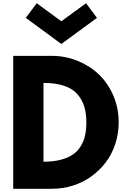

<svg xmlns="http://www.w3.org/2000/svg" viewBox="-20 -1172 808 1192"><path d="M140.1 -1061 208 -1151.9 360.8 -1040 514.2 -1151.9 582 -1061 360.8 -898.9ZM62 0V-825.2H301.8Q385.7 -825.2 461.9 -794.2Q538.1 -763.2 594.2 -709.5Q650.4 -655.8 683.6 -578.4Q716.8 -501 716.8 -413.1Q716.8 -342.3 695.6 -277.8Q674.3 -213.4 636 -163.3Q597.7 -113.3 546.1 -76.2Q494.6 -39.1 431.9 -19.5Q369.1 0 301.8 0ZM250 -168Q309.6 -168 355.5 -179.7Q401.4 -191.4 431.6 -212.2Q461.9 -232.9 481 -263.9Q500 -294.9 508.1 -331.1Q516.1 -367.2 516.1 -412.1Q516.1 -468.8 502.7 -511.7Q489.3 -554.7 459.5 -588.4Q429.7 -622.1 377 -639.6Q324.2 -657.2 250 -657.2Z"/></svg>

Font: Hussar Preview
Style: Bold
Weight: 700
Foundry: Cannot Into Space Fonts, PlusOne Fonts
Version: Version 2.29RC2 "Millennial"